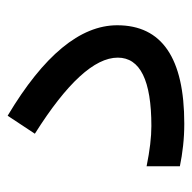

<svg xmlns="http://www.w3.org/2000/svg" viewBox="-20 -490 509 510"><g transform="rotate(-90 235.0 -235.5)"><path d="M47.9 -101.1Q110.4 -88.4 154.8 -88.4Q336.4 -88.4 336.4 -177.7Q336.4 -270.5 134.3 -397.9L182.1 -470.2Q422.4 -326.7 422.4 -179.2Q422.4 -1 161.1 -1Q130.4 -1 102.1 -4.2Q73.7 -7.3 47.9 -12.7Z"/></g></svg>

Font: Vazir
Style: Regular
Weight: 400
Designer: Saber Rastikerdar
Foundry: Saber Rastikerdar
Version: Version 30.0.0